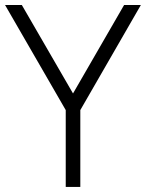

<svg xmlns="http://www.w3.org/2000/svg" viewBox="-20 -740 578 760"><path d="M240.2 0V-304.2L0 -720.2H66.4L269 -370.1L471.2 -720.2H537.6L297.9 -304.2V0Z"/></svg>

Font: Manrope Light
Style: Regular
Weight: 300
Designer: Mikhail Sharanda
Foundry: Mikhail Sharanda
Version: Version 4.505;FEAKit 1.0